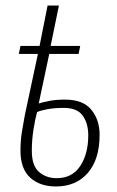

<svg xmlns="http://www.w3.org/2000/svg" viewBox="-20 -664 422 694"><path d="M182 10Q124 10 89 -22Q54 -54 54 -119Q54 -157 59.5 -189.5Q65 -222 70 -249L117 -469H48L54 -498H123L152 -644H193L163 -498H270L264 -469H158L120 -290Q136 -295 159.5 -299.5Q183 -304 215 -304Q280 -304 310 -267.5Q340 -231 340 -177Q340 -88 297.5 -39Q255 10 182 10ZM185 -20Q241 -20 270 -64Q299 -108 299 -175Q299 -218 279 -246Q259 -274 211 -274Q177 -274 152.5 -269.5Q128 -265 114 -259Q107 -234 101 -195.5Q95 -157 95 -119Q95 -65 121 -42.5Q147 -20 185 -20Z"/></svg>

Font: Noto Serif ExtraCondensed ExtraLight
Style: Italic
Weight: 200
Width: 2
Italic angle: -12°
Designer: Monotype Design Team
Foundry: Monotype Imaging Inc.
Version: Version 2.014; ttfautohint (v1.8.4.7-5d5b)